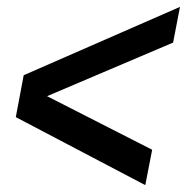

<svg xmlns="http://www.w3.org/2000/svg" viewBox="-20 -530 566 559"><path d="M26 -189 49 -311 504 -510 484 -406 117 -250 423 -94 403 9Z"/></svg>

Font: Teachers SemiBold
Style: Italic
Weight: 600
Designer: Alfredo Marco Pradil & Chank Diesel
Version: Version 0.009